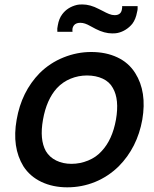

<svg xmlns="http://www.w3.org/2000/svg" viewBox="-20 -806 674 842"><path d="M581 -753Q575.5 -722 560.5 -702Q548 -686.5 531.2 -676Q514.5 -665.5 496 -661.5Q488.5 -659.5 472 -659.5Q438 -659.5 400 -679L377.5 -691Q363.5 -699 353 -702.5Q342.5 -706 332.5 -706Q303.5 -706 298 -681Q297 -672 298 -666.5H231.5Q230 -681.5 233.5 -695Q238.5 -724.5 253 -743.5Q276 -774.5 317.5 -784.5Q325 -786.5 341.5 -786.5Q375.5 -786.5 413.5 -766.5L431.5 -757.5Q445 -750 458 -744.8Q471 -739.5 482.5 -739.5Q510.5 -739.5 514.5 -764.5Q515.5 -769.5 515.8 -773Q516 -776.5 515.5 -779H583.5Q584 -772.5 583.5 -766.2Q583 -760 581 -753ZM82.5 -77Q31.5 -160.5 53 -281Q74 -403.5 154 -485.5Q199.5 -530.5 258.8 -554.2Q318 -578 380 -578Q444.5 -578 494.5 -554.5Q544.5 -531 573 -485.5Q625 -403.5 604 -281Q582 -159 501 -77Q454.5 -31.5 396.8 -8Q339 15.5 275 15.5Q212 15.5 161.8 -8.2Q111.5 -32 82.5 -77ZM475 -420Q460.5 -447 430.5 -461Q400.5 -475 361.5 -475Q324 -475 289.8 -461Q255.5 -447 230 -420Q184 -369.5 168.5 -281Q153 -194.5 181 -143.5Q197 -116.5 226.5 -102Q256 -87.5 293.5 -87.5Q331 -87.5 366.5 -102Q402 -116.5 426 -143.5Q472.5 -193 488.5 -281Q504 -370 475 -420Z"/></svg>

Font: Russisch Sans SemiBold
Style: Italic
Weight: 600
Width: 4
Italic angle: -10°
Designer: Michael Sharanda (font) & Cristiano Sobral (main changes)
Foundry: Michael Sharanda
Version: Version 2.00;September 8, 2020;FontCreator 13.0.0.2681 64-bi